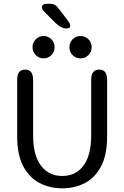

<svg xmlns="http://www.w3.org/2000/svg" viewBox="-20 -988 659 1018"><path d="M310 10.5Q243.5 10.5 189.5 -17.8Q135.5 -46 103.2 -106.8Q71 -167.5 71 -265V-565Q71 -619 113 -619Q155.5 -619 155.5 -565V-270Q155.5 -165 197 -110Q238.5 -55 310 -55Q382 -55 422.8 -110Q463.5 -165 463.5 -270V-565Q463.5 -619 506 -619Q548 -619 548 -565V-265Q548 -167.5 516.2 -106.8Q484.5 -46 430.8 -17.8Q377 10.5 310 10.5ZM211 -678.5Q186.5 -678.5 169.5 -695.8Q152.5 -713 152.5 -737.5Q152.5 -762.5 169.5 -779.8Q186.5 -797 211 -797Q235.5 -797 252.5 -779.8Q269.5 -762.5 269.5 -737.5Q269.5 -713 252.5 -695.8Q235.5 -678.5 211 -678.5ZM407 -678.5Q382 -678.5 365 -695.8Q348 -713 348 -737.5Q348 -762.5 365 -779.8Q382 -797 407 -797Q431.5 -797 448.8 -779.8Q466 -762.5 466 -737.5Q466 -713 448.8 -695.8Q431.5 -678.5 407 -678.5ZM334.5 -837Q320 -837 305.8 -843.8Q291.5 -850.5 276 -864.5L215.5 -925.5Q202 -938.5 202 -950Q202 -958.5 209 -963.2Q216 -968 226.5 -968H241Q261 -968 271.5 -961.8Q282 -955.5 294.5 -938L336.5 -883Q352.5 -862 352.5 -851.5Q352.5 -844 347 -840.5Q341.5 -837 334.5 -837Z"/></svg>

Font: Sono ExtraLight Monospace
Style: Regular
Weight: 400
Version: Version 2.112